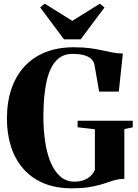

<svg xmlns="http://www.w3.org/2000/svg" viewBox="-20 -1009 747 1040"><path d="M368.5 11Q281 11 215.2 -17Q149.5 -45 105.5 -95.8Q61.5 -146.5 39.5 -215.2Q17.5 -284 17.5 -366Q17.5 -456.5 42 -528Q66.5 -599.5 113.2 -649.8Q160 -700 227.2 -726.5Q294.5 -753 379.5 -753Q430 -753 467.2 -748Q504.5 -743 534 -736.2Q563.5 -729.5 590 -724.5Q616.5 -719.5 645.5 -719L623.5 -513H517L491 -662Q487.5 -675.5 476 -688Q464.5 -700.5 439.5 -708.8Q414.5 -717 371 -717Q319 -717 284.5 -680.8Q250 -644.5 232.8 -570Q215.5 -495.5 215 -379Q215 -309.5 224 -245.8Q233 -182 253.2 -132.2Q273.5 -82.5 305.8 -53.8Q338 -25 383.5 -25Q410.5 -25 432 -32.5Q453.5 -40 469.2 -54.2Q485 -68.5 494 -89V-309L400.5 -319.5V-355H699V-319.5L653.5 -309.5V-40Q628 -40 607.5 -34.8Q587 -29.5 565.8 -22Q544.5 -14.5 517.8 -7Q491 0.5 455.2 5.8Q419.5 11 368.5 11ZM326.5 -796 197.5 -969 222.5 -989 371.5 -896 521 -989 546 -968.5 417 -796Z"/></svg>

Font: Merriweather 120pt ExtraBold
Style: Regular
Weight: 800
Version: Version 2.100